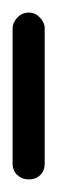

<svg xmlns="http://www.w3.org/2000/svg" viewBox="87 -813 91 305"><g transform="rotate(-90 132.5 -660.5)"><path d="M25 -686H240Q249 -686 257 -678.5Q265 -671 265 -660Q265 -650 257 -642.5Q249 -635 240 -635H25Q14 -635 7 -642Q0 -649 0 -660Q0 -671 7 -678.5Q14 -686 25 -686Z"/></g></svg>

Font: Dosis
Style: Regular
Weight: 400
Designer: Edgar Tolentino, Pablo Impallari, Igino Marini
Foundry: Edgar Tolentino, Pablo Impallari, Igino Marini
Version: Version 1.007